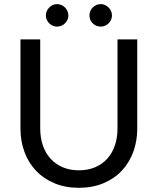

<svg xmlns="http://www.w3.org/2000/svg" viewBox="-20 -909 770 938"><path d="M365.5 -77Q410 -77 445 -92Q480 -107 504.2 -134Q528.5 -161 541.2 -198.5Q554 -236 554 -281V-716.5H650.5V-281Q650.5 -219 630.8 -166Q611 -113 574.2 -74.2Q537.5 -35.5 484.5 -13.5Q431.5 8.5 365.5 8.5Q299.5 8.5 246.5 -13.5Q193.5 -35.5 156.5 -74.2Q119.5 -113 99.8 -166Q80 -219 80 -281V-716.5H176.5V-281.5Q176.5 -236.5 189.2 -199Q202 -161.5 226.2 -134.5Q250.5 -107.5 285.8 -92.2Q321 -77 365.5 -77ZM314 -833Q314 -822 309.5 -812.2Q305 -802.5 297.5 -795Q290 -787.5 279.8 -783.2Q269.5 -779 258 -779Q247.5 -779 237.8 -783.2Q228 -787.5 220.5 -795Q213 -802.5 208.5 -812.2Q204 -822 204 -833Q204 -844.5 208.5 -854.8Q213 -865 220.5 -872.5Q228 -880 237.8 -884.5Q247.5 -889 258 -889Q269.5 -889 279.8 -884.5Q290 -880 297.5 -872.5Q305 -865 309.5 -854.8Q314 -844.5 314 -833ZM527 -833Q527 -822 522.5 -812.2Q518 -802.5 510.5 -795Q503 -787.5 493 -783.2Q483 -779 472 -779Q460.5 -779 450.5 -783.2Q440.5 -787.5 433 -795Q425.5 -802.5 421.2 -812.2Q417 -822 417 -833Q417 -844.5 421.2 -854.8Q425.5 -865 433 -872.5Q440.5 -880 450.5 -884.5Q460.5 -889 472 -889Q483 -889 493 -884.5Q503 -880 510.5 -872.5Q518 -865 522.5 -854.8Q527 -844.5 527 -833Z"/></svg>

Font: Lato TR
Style: Regular
Weight: 400
Designer: Lukasz Dziedzic
Foundry: tyPoland Lukasz Dziedzic
Version: Version 1.104 2013